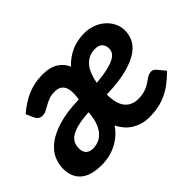

<svg xmlns="http://www.w3.org/2000/svg" viewBox="-108 -740 964 964"><g transform="rotate(-45 374.0 -258.0)"><path d="M555 -523Q588 -523 616.2 -512.2Q644.5 -501.5 665.2 -483Q686 -464.5 698 -440Q710 -415.5 710 -388Q710 -360.5 698.2 -332.8Q686.5 -305 654.2 -281.8Q622 -258.5 565 -243Q508 -227.5 417.5 -225Q418 -158.5 443.2 -127.8Q468.5 -97 514.5 -97Q536 -97 552 -101Q568 -105 580.2 -110.8Q592.5 -116.5 602 -123.2Q611.5 -130 620 -135.8Q628.5 -141.5 637.2 -145.5Q646 -149.5 656.5 -149.5Q663.5 -149.5 669.8 -146.2Q676 -143 681 -137.5L716 -95.5Q689 -68.5 663.5 -49.2Q638 -30 610.5 -17.2Q583 -4.5 553 1.5Q523 7.5 487 7.5Q440 7.5 399.8 -15.8Q359.5 -39 335.5 -87.5Q318.5 -62 296.8 -44Q275 -26 251 -14.5Q227 -3 201.5 2.5Q176 8 151.5 8Q74 8 36.2 -24.5Q-1.5 -57 -1.5 -116.5Q-1.5 -149.5 12.8 -182.2Q27 -215 61.5 -242Q96 -269 154.2 -286.8Q212.5 -304.5 300.5 -307L303 -324Q308.5 -374 293.2 -397.2Q278 -420.5 244 -420.5Q218 -420.5 200.5 -413.8Q183 -407 169 -399Q155 -391 142.2 -384.2Q129.5 -377.5 114 -377.5Q101 -377.5 92 -384.2Q83 -391 78.5 -401L59.5 -443Q106.5 -484 155.2 -504.2Q204 -524.5 259.5 -524.5Q311 -524.5 342.8 -505Q374.5 -485.5 389.5 -451Q420.5 -485 462 -504Q503.5 -523 555 -523ZM290.5 -226.5Q241.5 -224 209.8 -216Q178 -208 159.5 -195.8Q141 -183.5 134 -167.5Q127 -151.5 127 -133Q127 -107.5 140.2 -94.5Q153.5 -81.5 177.5 -81.5Q198 -81.5 216.2 -88.8Q234.5 -96 249.2 -111.5Q264 -127 274.2 -151.2Q284.5 -175.5 288.5 -210ZM537.5 -429Q513.5 -429 494.5 -420Q475.5 -411 461.2 -394.5Q447 -378 437.8 -354.5Q428.5 -331 423.5 -302Q475.5 -306.5 508 -314.5Q540.5 -322.5 558.5 -332.8Q576.5 -343 583 -355.2Q589.5 -367.5 589.5 -381Q589.5 -401.5 577.2 -415.2Q565 -429 537.5 -429Z"/></g></svg>

Font: Lato Heavy
Style: Italic
Weight: 800
Italic angle: -7°
Designer: Lukasz Dziedzic
Foundry: tyPoland Lukasz Dziedzic
Version: Version 2.007; 2014-02-27